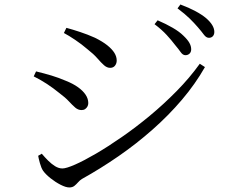

<svg xmlns="http://www.w3.org/2000/svg" viewBox="-20 -819 1040 853"><path d="M803.6 -573.8Q792.2 -573.8 782.7 -587.4Q773.3 -600.9 757.6 -619.5Q742.2 -639.9 720.6 -663.5Q699 -687.1 666.6 -711.5L680.3 -728.8Q718 -712.6 747.3 -695.5Q776.6 -678.5 794.5 -660.8Q813.5 -642.8 821.4 -628.5Q829.4 -614.3 829.4 -600Q829.4 -587.8 822.1 -580.8Q814.7 -573.8 803.6 -573.8ZM287.9 13.8Q272.6 13.8 249.1 1.8Q225.7 -10.2 204.4 -27.2Q183.2 -44.2 171.7 -59.9Q163.2 -72.6 157.2 -94.4Q151.2 -116.1 149.6 -126.9L165.6 -136.1Q179.3 -120 194.2 -105.1Q209.1 -90.2 225.1 -80.4Q241.2 -70.6 257.4 -70.6Q274.3 -70.6 313.3 -87.7Q352.4 -104.9 405.6 -135.9Q458.9 -167 520.5 -209.7Q582.2 -252.3 645.1 -304.4Q707.9 -356.5 765.3 -414.9Q822.7 -473.2 867.6 -535.8L890.5 -521Q847.6 -445.6 788.4 -376Q729.3 -306.4 657.6 -243.2Q586 -179.9 506.5 -125Q427 -70.1 344.4 -24.1Q334.9 -18.4 326.9 -9.1Q318.9 0.1 310.2 7Q301.4 13.8 287.9 13.8ZM342.5 -330Q327.2 -330 314.5 -340.8Q301.8 -351.7 286.1 -368.7Q270.4 -385.8 244.2 -405.2Q215.9 -428.2 188.7 -446Q161.5 -463.8 129.8 -479.7L140.2 -501.8Q178.2 -492.6 209 -483.3Q239.9 -474 273.4 -459.7Q304.5 -447.3 326.5 -431.6Q348.5 -415.9 360.3 -398.2Q372.2 -380.5 372.2 -360.9Q372.2 -353.2 368.7 -346.3Q365.1 -339.4 358.6 -334.7Q352.1 -330 342.5 -330ZM469.3 -517.6Q455.3 -517.6 442.2 -529.1Q429.2 -540.6 412.5 -559.9Q395.7 -579.2 368.7 -600.2Q343.3 -622.1 314.2 -641.7Q285.2 -661.2 263.9 -672.4L275 -695.3Q302.8 -687.9 335.8 -676.9Q368.9 -666 401.1 -651.6Q435.3 -634.8 456.5 -617.9Q477.6 -601 488.1 -584.3Q498.5 -567.6 498.5 -550Q498.5 -537 490.9 -527.3Q483.3 -517.6 469.3 -517.6ZM908.2 -651Q896.1 -651 885.9 -664.8Q875.7 -678.7 859.3 -697.7Q842.6 -717.1 822.5 -736.8Q802.4 -756.6 768.7 -781.8L781.4 -799.1Q819.7 -784.8 848.5 -769.3Q877.3 -753.8 895.6 -738.4Q932.2 -706.7 932.2 -677Q932.2 -665.3 925.6 -658.1Q919.1 -651 908.2 -651Z"/></svg>

Font: Noto Serif HK ExtraLight
Style: Regular
Weight: 200
Designer: Ryoko NISHIZUKA 西塚涼子 (kana & ideographs); Frank Grießhammer (Latin, Greek & Cyrillic); Wenlong ZHANG 张文龙 (bopomofo); San
Foundry: Adobe
Version: Version 2.002-H1;hotconv 1.1.0;makeotfexe 2.6.0